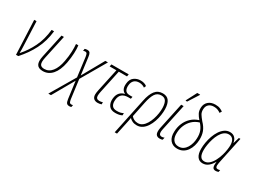

<svg xmlns="http://www.w3.org/2000/svg" viewBox="-60 -1555 3410 2577"><g transform="rotate(30 1645.0 -266.5)"><path d="M78 0 55 -529H91L107 -147Q108 -129 108.5 -99Q109 -69 108 -47H111Q193 -139 251 -257.5Q309 -376 325 -529H363Q345 -368 279.5 -239.5Q214 -111 112 0Z M496 10Q428 10 404 -31.5Q380 -73 399 -161L478 -529H515L436 -162Q420 -88 434.5 -56.5Q449 -25 500 -25Q571 -25 619 -86Q667 -147 687 -256Q703 -341 705.5 -409.5Q708 -478 703 -529H739Q746 -479 743 -407.5Q740 -336 725 -253Q700 -124 641 -57Q582 10 496 10Z M714 234 939 -147 901 -442Q896 -475 888.5 -489Q881 -503 861 -503Q852 -503 844.5 -501Q837 -499 831 -496L836 -530Q843 -533 853 -535Q863 -537 875 -537Q905 -537 917 -519.5Q929 -502 934 -461L969 -194L1157 -529H1198L975 -145L1013 145Q1018 179 1026 192.5Q1034 206 1053 206Q1061 206 1066.5 204.5Q1072 203 1078 202L1072 234Q1065 237 1058.5 238.5Q1052 240 1042 240Q1012 240 999 223.5Q986 207 980 165L945 -99L755 234Z M1348 11Q1309 11 1286.5 -9.5Q1264 -30 1264 -72Q1264 -98 1274 -145L1349 -494H1244L1252 -529H1520L1513 -494H1386L1311 -142Q1307 -121 1304.5 -106Q1302 -91 1302 -76Q1302 -23 1355 -23Q1370 -23 1382 -25.5Q1394 -28 1406 -32V1Q1394 5 1380 8Q1366 11 1348 11Z M1619 10Q1548 10 1518.5 -34.5Q1489 -79 1496 -143Q1502 -201 1531.5 -234Q1561 -267 1606 -276L1607 -278Q1577 -291 1561.5 -322Q1546 -353 1551 -404Q1557 -474 1601 -506.5Q1645 -539 1701 -539Q1761 -539 1799 -509L1785 -477Q1771 -489 1748 -497Q1725 -505 1701 -505Q1649 -505 1621 -477.5Q1593 -450 1589 -402Q1584 -354 1602 -323.5Q1620 -293 1673 -293H1714L1708 -260H1667Q1545 -260 1534 -145Q1528 -89 1549 -56.5Q1570 -24 1625 -24Q1657 -24 1679 -29Q1701 -34 1723 -46V-12Q1686 10 1619 10Z M1862 -318Q1884 -427 1927.5 -482.5Q1971 -538 2046 -538Q2111 -538 2142.5 -495Q2174 -452 2176 -368Q2177 -326 2169.5 -275Q2162 -224 2145 -174Q2128 -124 2101 -82Q2074 -40 2037 -15Q2000 10 1953 10Q1913 10 1884 -4Q1855 -18 1838 -37Q1835 -18 1831.5 0Q1828 18 1824 37L1781 238H1745ZM1951 -23Q1989 -23 2019.5 -45.5Q2050 -68 2072.5 -105.5Q2095 -143 2110 -188.5Q2125 -234 2132 -280.5Q2139 -327 2138 -367Q2136 -435 2114 -469.5Q2092 -504 2042 -504Q1981 -504 1948.5 -454Q1916 -404 1896 -306L1848 -72Q1863 -51 1890 -37Q1917 -23 1951 -23Z M2309 10Q2277 10 2258.5 -7.5Q2240 -25 2240 -66Q2240 -87 2245 -116L2333 -529H2371L2284 -121Q2281 -107 2279.5 -95Q2278 -83 2278 -74Q2278 -25 2320 -25Q2342 -25 2361 -34L2353 2Q2345 6 2334 8Q2323 10 2309 10ZM2357 -605 2359 -615 2441 -773H2486L2484 -766L2381 -605Z M2578 10Q2508 10 2468 -38.5Q2428 -87 2433 -174Q2435 -240 2460 -300Q2485 -360 2532 -404.5Q2579 -449 2648 -471Q2616 -507 2597.5 -542Q2579 -577 2581 -626Q2583 -686 2624 -723Q2665 -760 2733 -760Q2777 -760 2807 -747Q2837 -734 2852 -721L2833 -691Q2815 -705 2789.5 -715.5Q2764 -726 2730 -726Q2679 -726 2650 -699.5Q2621 -673 2619 -627Q2616 -581 2636 -549Q2656 -517 2689 -478Q2742 -423 2763 -367.5Q2784 -312 2781 -240Q2779 -194 2766 -149.5Q2753 -105 2728.5 -69Q2704 -33 2666.5 -11.5Q2629 10 2578 10ZM2581 -24Q2622 -24 2652 -44Q2682 -64 2701.5 -96.5Q2721 -129 2731 -166.5Q2741 -204 2742 -240Q2746 -307 2727 -356.5Q2708 -406 2669 -447Q2606 -428 2563 -387.5Q2520 -347 2496.5 -292Q2473 -237 2471 -176Q2467 -104 2496.5 -64Q2526 -24 2581 -24Z M2973 10Q2919 10 2889.5 -31.5Q2860 -73 2860 -150Q2860 -196 2869 -249Q2878 -302 2896 -353Q2914 -404 2941.5 -446Q2969 -488 3005.5 -513.5Q3042 -539 3087 -539Q3134 -539 3162 -511Q3190 -483 3196 -437H3199L3227 -529H3251L3171 -150Q3166 -125 3161.5 -102.5Q3157 -80 3157 -64Q3157 -45 3164 -34.5Q3171 -24 3189 -24Q3195 -24 3204 -25Q3213 -26 3225 -30L3218 2Q3194 10 3177 10Q3136 10 3128 -21.5Q3120 -53 3127 -101H3125Q3099 -53 3061 -21.5Q3023 10 2973 10ZM2980 -24Q3022 -24 3055.5 -54.5Q3089 -85 3113.5 -132.5Q3138 -180 3153 -233Q3166 -280 3171.5 -320Q3177 -360 3177 -385Q3177 -445 3153 -474.5Q3129 -504 3089 -504Q3049 -504 3018 -480Q2987 -456 2964.5 -416.5Q2942 -377 2927.5 -330Q2913 -283 2905.5 -236.5Q2898 -190 2898 -153Q2898 -24 2980 -24Z"/></g></svg>

Font: Noto Sans Condensed ExtraLight
Style: Italic
Weight: 200
Width: 3
Italic angle: -12°
Designer: Monotype Design Team
Foundry: Monotype Imaging Inc.
Version: Version 2.013; ttfautohint (v1.8.4.7-5d5b)